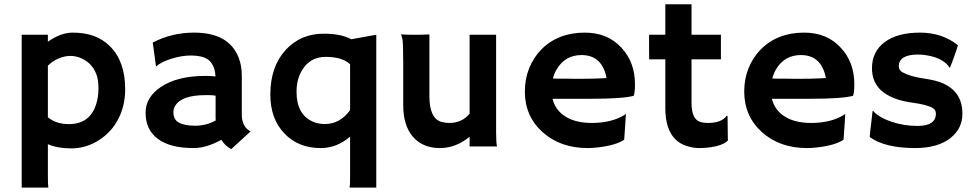

<svg xmlns="http://www.w3.org/2000/svg" viewBox="-20 -669 4457 877"><path d="M198.7 -10.3V133.3Q198.7 175.3 200.7 188H79.1V-510.3H198.7V-478.5Q257.8 -520 312 -520Q366.2 -520 408.2 -504.9Q450.2 -489.7 481.9 -458Q551.8 -389.2 551.8 -261.7Q551.8 -177.2 512.2 -110.8Q478.5 -54.7 418.9 -21Q366.2 8.8 304.7 8.8Q243.2 8.8 198.7 -10.3ZM198.7 -133.3Q235.8 -102.1 294.9 -102.1Q391.6 -102.1 419.9 -195.3Q429.7 -227.1 429.7 -263.4Q429.7 -299.8 422.9 -321.5Q416 -343.3 405 -359.1Q394 -375 380.4 -385.5Q366.7 -396 352.5 -402.3Q327.6 -413.6 301.3 -413.6Q274.9 -413.6 246.6 -401.4Q218.3 -389.2 198.7 -368.7Z M991.2 -30.3Q921.9 7.3 865.7 7.3Q809.6 7.3 769.5 -3.2Q729.5 -13.7 701.7 -34.2Q645 -75.7 645 -154.3Q645 -224.6 714.4 -271.5Q789.6 -322.3 918.5 -322.3L938 -321.8Q943.8 -321.3 951.2 -321Q958.5 -320.8 964.4 -319.8Q960.4 -397.9 897 -411.1Q876 -415.5 852.3 -415.5Q828.6 -415.5 805.9 -411.4Q783.2 -407.2 761.7 -400.4Q714.4 -385.3 693.8 -365.7L692.4 -366.7L677.7 -474.6Q764.2 -520 866.7 -520Q1025.9 -520 1070.3 -405.3Q1084.5 -368.7 1084.5 -322.8V-146Q1084.5 -89.4 1124.5 -68.8L1036.1 12.2Q1008.3 -2.4 991.2 -30.3ZM964.8 -231.9Q951.7 -234.4 937.5 -234.4H918Q810.1 -234.4 780.8 -186.5Q772 -172.4 772 -156.7Q772 -141.1 777.6 -129.2Q783.2 -117.2 796.4 -109.4Q821.8 -94.7 871.8 -94.7Q921.9 -94.7 965.3 -118.7Q964.8 -124 964.8 -129.9Z M1577.1 188Q1579.1 175.3 1579.1 133.3V-44.9Q1518.6 7.3 1444.8 7.3Q1343.8 7.3 1280.8 -57.6Q1214.8 -125 1214.8 -237.3Q1214.8 -364.3 1285.2 -441.4Q1353.5 -515.1 1458.5 -515.1Q1538.6 -515.1 1584.5 -489.7L1698.7 -510.3V188ZM1579.1 -375.5Q1543.9 -409.2 1466.8 -409.2Q1406.2 -409.2 1370.1 -363.3Q1334.5 -317.9 1334.5 -249.5Q1334.5 -147.9 1406.7 -114.3Q1431.2 -102.5 1464.4 -102.5Q1533.2 -102.5 1579.1 -166Z M2125 -44.4Q2062.5 7.3 1988.8 7.3Q1909.7 7.3 1864.7 -45.9Q1821.8 -97.7 1821.8 -188V-381.8Q1821.8 -479.5 1817.6 -493.9Q1813.5 -508.3 1811.5 -512.2Q1834 -510.3 1858.4 -510.3H1898.9Q1915 -510.3 1941.4 -511.7V-229Q1941.4 -128.4 1996.1 -112.3Q2012.7 -107.4 2032.2 -107.4Q2089.8 -107.4 2125 -149.4V-510.3H2246.1V-62.5Q2246.1 -19.5 2250 0H2125Z M2377.4 -251Q2377.4 -308.1 2397 -356.9Q2416.5 -405.8 2452.1 -442.4Q2528.3 -520 2651.4 -520Q2755.4 -520 2818.4 -451.2Q2880.4 -384.8 2880.4 -284.2Q2880.4 -245.6 2874.5 -231.4Q2825.7 -217.8 2675.8 -217.8H2503.9Q2516.6 -165.5 2563 -136.5Q2609.4 -107.4 2683.6 -107.4Q2761.2 -107.4 2816.9 -135.3Q2831.5 -142.6 2838.9 -148.9Q2837.9 -128.4 2836.4 -106.9L2831.1 -30.8Q2793.9 -5.4 2710.9 4.4Q2686.5 7.3 2664.1 7.3Q2540 7.3 2459 -64.9Q2377.4 -137.7 2377.4 -251ZM2750.5 -312.5Q2730.5 -417.5 2636.2 -417.5Q2562 -417.5 2523.4 -353.5Q2511.7 -334 2505.4 -310.5Q2517.1 -310.1 2534.2 -309.6H2570.3Q2588.4 -309.1 2605 -309.1H2632.8Q2657.7 -309.1 2681.6 -309.6L2721.7 -311Q2737.8 -311.5 2750.5 -312.5Z M3212.9 -107.4Q3275.9 -107.4 3299.3 -140.1H3303.2L3304.7 -26.9Q3280.8 -2.9 3215.8 4.9Q3198.2 7.3 3172.1 7.3Q3146 7.3 3115.5 -2.4Q3085 -12.2 3063.5 -34.2Q3019 -79.6 3019 -176.3V-397.9H2945.3Q2944.8 -412.1 2944.8 -426.8V-502Q2944.8 -510.3 2945.3 -510.3H3019V-649.4H3138.7V-510.3H3272.9V-397.9H3138.7V-198.7Q3138.7 -122.1 3181.2 -111.3Q3194.8 -107.4 3212.9 -107.4Z M3379.4 -251Q3379.4 -308.1 3398.9 -356.9Q3418.5 -405.8 3454.1 -442.4Q3530.3 -520 3653.3 -520Q3757.3 -520 3820.3 -451.2Q3882.3 -384.8 3882.3 -284.2Q3882.3 -245.6 3876.5 -231.4Q3827.6 -217.8 3677.7 -217.8H3505.9Q3518.6 -165.5 3564.9 -136.5Q3611.3 -107.4 3685.5 -107.4Q3763.2 -107.4 3818.8 -135.3Q3833.5 -142.6 3840.8 -148.9Q3839.8 -128.4 3838.4 -106.9L3833 -30.8Q3795.9 -5.4 3712.9 4.4Q3688.5 7.3 3666 7.3Q3542 7.3 3460.9 -64.9Q3379.4 -137.7 3379.4 -251ZM3752.4 -312.5Q3732.4 -417.5 3638.2 -417.5Q3564 -417.5 3525.4 -353.5Q3513.7 -334 3507.3 -310.5Q3519 -310.1 3536.1 -309.6H3572.3Q3590.3 -309.1 3606.9 -309.1H3634.8Q3659.7 -309.1 3683.6 -309.6L3723.6 -311Q3739.7 -311.5 3752.4 -312.5Z M4160.2 7.3Q4022.5 7.3 3952.6 -43Q3953.6 -57.6 3955.6 -76.2L3960 -111.3Q3963.9 -146 3964.8 -154.5Q3965.8 -163.1 3966.3 -163.8Q3966.8 -164.6 3974.1 -156Q3981.4 -147.5 4002 -135.3Q4022.5 -123 4049.3 -113.8Q4107.4 -93.8 4170.4 -93.8Q4254.9 -93.8 4254.9 -149.9Q4254.9 -168 4238.8 -176.8Q4210 -191.4 4154.1 -199Q4098.1 -206.5 4062.5 -221.2Q4026.9 -235.8 4004.4 -256.3Q3962.9 -294.9 3962.9 -357.4Q3962.9 -433.6 4021.5 -477.1Q4079.6 -520 4182.1 -520Q4283.7 -520 4355.5 -462.4Q4352.1 -449.7 4348.1 -438Q4336.9 -405.8 4331.5 -391.6L4320.3 -362.8Q4319.3 -358.9 4318.8 -358.9Q4317.9 -358.9 4311 -369.1Q4280.3 -404.8 4215.3 -416Q4195.3 -419.9 4174.3 -419.9Q4085.4 -419.9 4085.4 -366.2Q4085.4 -347.7 4104 -337.9Q4138.7 -319.3 4199 -310.5Q4259.3 -301.8 4290.5 -286.9Q4321.8 -272 4340.8 -251Q4376 -212.9 4376 -149.9Q4376 -81.1 4320.8 -38.1Q4263.2 7.3 4160.2 7.3Z"/></svg>

Font: Hammersmith One
Style: Regular
Weight: 400
Designer: Nicole Fally
Foundry: Nicole Fally
Version: Version 1.003